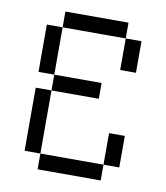

<svg xmlns="http://www.w3.org/2000/svg" viewBox="-74 -687 647 749"><g transform="rotate(10 250.0 -312.5)"><path d="M312.5 -312.5V-375H125V-312.5H62.5Q62.5 -312.5 62.5 -62.5H125V0H375V-62.5H125Q125 -62.5 125 -312.5ZM375 -62.5H437.5Q437.5 -62.5 437.5 -187.5H375Q375 -187.5 375 -62.5ZM125 -375V-562.5H62.5V-375ZM375 -562.5Q375 -562.5 375 -437.5H437.5Q437.5 -437.5 437.5 -562.5ZM125 -562.5H375V-625H125Z"/></g></svg>

Font: CalcUnifontExMono
Style: Regular
Weight: 500
Version: Version 15.0.06